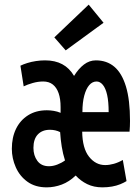

<svg xmlns="http://www.w3.org/2000/svg" viewBox="-20 -795 600 827"><path d="M181 12Q132 12 98.5 -12Q65 -36 48 -74.5Q31 -113 31 -154Q31 -203 49 -240Q67 -277 101 -298.5Q135 -320 182 -320Q196 -320 211.5 -317.5Q227 -315 241 -309V-334Q241 -369 232.5 -393.5Q224 -418 207.5 -431Q191 -444 166 -444Q144 -444 121 -437.5Q98 -431 82 -423L68 -512Q80 -518 97.5 -523.5Q115 -529 135 -532Q155 -535 174 -535Q217 -535 248 -518.5Q279 -502 299 -468Q318 -499 341.5 -517Q365 -535 393 -535Q440 -535 472.5 -507.5Q505 -480 522.5 -422.5Q540 -365 540 -274Q540 -265 539.5 -251Q539 -237 538 -228H334Q335 -156 363.5 -120Q392 -84 433 -84Q451 -84 470.5 -89.5Q490 -95 509 -106L525 -15Q514 -8 498 -1.5Q482 5 462.5 8.5Q443 12 421 12Q384 12 355.5 -2Q327 -16 306 -39Q278 -12 246 0Q214 12 181 12ZM191 -79Q208 -79 226.5 -86Q245 -93 260 -104Q251 -132 246 -163Q241 -194 239 -226Q229 -231 218 -233.5Q207 -236 195 -236Q162 -236 143 -216Q124 -196 124 -158Q124 -125 141 -102Q158 -79 191 -79ZM335 -312H448Q448 -357 441.5 -386Q435 -415 423 -429.5Q411 -444 396 -444Q378 -444 364.5 -428.5Q351 -413 343 -383.5Q335 -354 335 -312ZM263 -578 214 -634 362 -775 426 -697Z"/></svg>

Font: Ubuntu Sans Mono Medium
Style: Regular
Weight: 500
Monospace: yes
Designer: Dalton Maag Ltd
Foundry: Dalton Maag Ltd
Version: Version 1.006